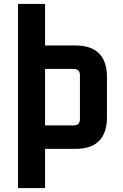

<svg xmlns="http://www.w3.org/2000/svg" viewBox="-20 -760 630 980"><path d="M72 200V-740H210V-528H364Q526 -528 526 -366V-162Q526 0 364 0H210V200ZM210 -120H356Q388 -120 388 -152V-376Q388 -408 356 -408H210Z"/></svg>

Font: Oxanium
Style: Bold
Weight: 700
Designer: Severin Meyer
Version: Version 2.000